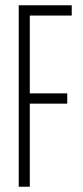

<svg xmlns="http://www.w3.org/2000/svg" viewBox="-20 -708 313 728"><path d="M51 0V-688H252V-649H93V-354H235V-315H93V0Z"/></svg>

Font: Saira Ultra Condensed ExLight
Style: Regular
Weight: 200
Width: 1
Designer: Hector Gatti with collaboration of the Omnibus-Type team
Foundry: Omnibus-Type
Version: Version 1.001; ttfautohint (v1.8)